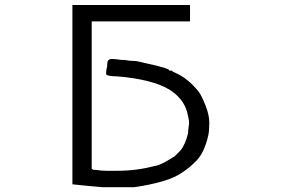

<svg xmlns="http://www.w3.org/2000/svg" viewBox="-20 -739 1145 778"><path d="M750 -718.8V-652.3H351.6V-54.7Q355.5 -54.7 355.5 -52.7Q355.5 -50.8 359.4 -50.8H367.2Q390.6 -46.9 412.1 -46.9Q433.6 -46.9 453.1 -46.9Q535.2 -46.9 605.5 -66.4Q617.2 -66.4 648.4 -82L687.5 -105.5L703.1 -121.1L707 -125L710.9 -128.9Q730.5 -152.3 742.2 -199.2Q742.2 -210.9 744.1 -222.7Q746.1 -234.4 746.1 -242.2Q746.1 -253.9 738.3 -285.2Q722.7 -339.8 668 -375Q597.7 -418 453.1 -429.7Q418 -429.7 410.2 -437.5V-445.3Q410.2 -457 414.1 -468.8Q414.1 -496.1 421.9 -496.1Q421.9 -503.9 472.7 -496.1H476.6H484.4Q503.9 -492.2 519.5 -492.2Q535.2 -492.2 546.9 -488.3Q582 -480.5 615.2 -472.7Q648.4 -464.8 664.1 -457Q664.1 -453.1 668 -453.1H671.9V-449.2Q671.9 -453.1 675.8 -453.1L679.7 -449.2L687.5 -445.3Q742.2 -421.9 785.2 -367.2Q796.9 -351.6 812.5 -312.5Q828.1 -273.4 828.1 -242.2Q828.1 -210.9 824.2 -191.4Q816.4 -156.2 802.7 -127Q789.1 -97.7 761.7 -74.2Q746.1 -58.6 722.7 -43Q691.4 -19.5 636.7 -3.9Q582 11.7 523.4 19.5H468.8H394.5Q304.7 11.7 273.4 7.8V-718.8Z"/></svg>

Font: 和音 by 宁静之雨，公众号njzyshare
Style: Regular
Weight: 400
Designer: Steve Matteson
Foundry: Ascender Corporation
Version: Version 6.00;June 8, 2018;FontCreator 11.0.0.2388 32-bit